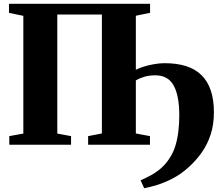

<svg xmlns="http://www.w3.org/2000/svg" viewBox="-20 -763 1169 1012"><path d="M27.5 -743H771V-695.5L696 -680V-59.5L770.5 -45.5V0H444.5V-45.5L517 -59.5V-686.5H282V-59L354.5 -45.5V0H29V-45.5L103 -59V-679.5L27.5 -695ZM740 229 721 187.5Q749.5 175 777.2 159.8Q805 144.5 830 122.5Q855 100.5 875 69Q893.5 41 904.2 6Q915 -29 920 -69.5Q925 -110 925 -154.5Q925 -259 895.2 -312.5Q865.5 -366 799 -366Q766 -366 740.2 -358.2Q714.5 -350.5 696 -339L687 -370L696 -395Q712 -404 738 -412Q764 -420 793 -425Q822 -430 847 -430Q912 -430 960.8 -414.5Q1009.5 -399 1042 -367Q1074.5 -335 1091 -286.2Q1107.5 -237.5 1107.5 -171.5Q1107.5 -106 1090 -53Q1072.5 0 1042.5 42Q1012.5 84 974 118.5Q934 155 890.5 177.5Q847 200 807.8 212Q768.5 224 740 229Z"/></svg>

Font: Merriweather 72pt Black
Style: Regular
Weight: 900
Version: Version 2.100